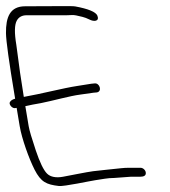

<svg xmlns="http://www.w3.org/2000/svg" viewBox="-42 -640 567 642"><path d="M445.3 -64C444 -71.9 435.8 -79 427.8 -79H389.3C380.3 -79 371.4 -78.5 362.6 -77.5C325.6 -73.3 299.7 -71.3 269.2 -67.5C249.6 -65.1 186.4 -52.1 168.6 -49C145.7 -44.7 126.4 -48.2 115.1 -59.7C103.7 -71.1 91.2 -96.9 77.6 -137.2C64.1 -177.5 56.2 -204.4 53.9 -218L42.7 -285C58.5 -288.6 75.9 -292.1 94.8 -295.2C134.9 -303.1 192.2 -319.4 226.3 -323.7C248.6 -326.6 263.4 -328.7 270.6 -330L281.9 -331C300.9 -334.3 291.2 -364.1 273.5 -361L263.2 -360C256 -358.7 240.4 -356.2 216.5 -352.6C169.6 -345.6 94.2 -325.7 37.6 -316C29.4 -365.3 21 -423.3 12.6 -490C5.9 -530 6.4 -557 14.1 -571C20.7 -583 31.7 -589 47.1 -589H181.1C192.7 -589 202.3 -590.8 212.4 -588.5C225.4 -585.6 241.9 -582.7 256.2 -575.1C272.8 -566.4 291.2 -568.6 283.7 -587.5C278.5 -600.4 252 -610.7 209.8 -618.5C204.8 -619.5 188.5 -619.8 160.8 -619.5C133.2 -619.2 94.5 -619 42.1 -619C-8.9 -619 -22.6 -582.3 -22 -529.3C-21.8 -504 -11.9 -432.9 7.6 -316L8.6 -310C-0.6 -307.6 -6.6 -303.5 -9.3 -297.8C-12.6 -290.8 -0.6 -274.7 11.7 -279H13.7L23.9 -218C30.8 -176.8 54.7 -109.9 73.6 -72.7C95 -30.9 113.4 -23 154.5 -18.1C171.3 -15.7 262.4 -35.6 277 -37.5C299.3 -40.4 316.3 -45 340.5 -45L394.8 -49H426.3C439.5 -49 447.2 -53.1 445.3 -64Z"/></svg>

Font: MewTooHand
Style: CondLta
Weight: 400
Designer: Mew Too, Robert Jablonski
Version: Version 0.77